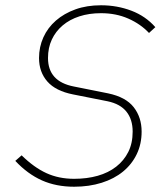

<svg xmlns="http://www.w3.org/2000/svg" viewBox="-20 -698 632 728"><path d="M261 10Q193 10 139 -14Q85 -38 38 -88L62 -109Q109 -63 156 -41.5Q203 -20 261 -20Q310 -20 350.5 -31.5Q391 -43 420.5 -66Q450 -89 466.5 -122Q483 -155 483 -199Q483 -245 459.5 -274.5Q436 -304 388 -314L257 -340Q191 -353 159.5 -389Q128 -425 128 -478Q128 -520 144.5 -556.5Q161 -593 192 -620Q223 -647 266 -662.5Q309 -678 363 -678Q424 -678 478 -657.5Q532 -637 569 -595L545 -573Q513 -607 466.5 -627.5Q420 -648 363 -648Q318 -648 281 -636Q244 -624 217.5 -601.5Q191 -579 176.5 -548Q162 -517 162 -478Q162 -389 260 -370L390 -344Q457 -330 487 -291.5Q517 -253 517 -199Q517 -152 498.5 -113.5Q480 -75 446.5 -47.5Q413 -20 365.5 -5Q318 10 261 10Z"/></svg>

Font: Celebes Thin
Style: Italic
Weight: 250
Italic angle: -10°
Designer: Anugrah Pasau
Foundry: Lafontype
Version: Version 1.000; ttfautohint (v1.8.4)